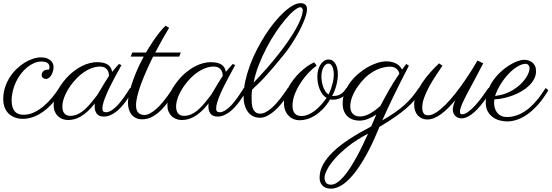

<svg xmlns="http://www.w3.org/2000/svg" viewBox="-30 -730 3436 1196"><path d="M275.4 -296.4Q278.3 -304.2 278.3 -313Q278.3 -328.6 265.9 -337.6Q253.4 -346.7 226.6 -346.7Q204.6 -346.7 182.4 -337.2Q160.2 -327.6 139.6 -311Q119.1 -294.4 101.3 -271.5Q83.5 -248.5 70.6 -221.7Q57.6 -194.8 50 -164.8Q42.5 -134.8 42.5 -104.5Q42.5 -80.1 47.9 -63Q53.2 -45.9 63 -35.2Q72.8 -24.4 86.4 -19.8Q100.1 -15.1 117.2 -15.1Q150.9 -15.1 182.6 -30.3Q214.4 -45.4 242.9 -69.6Q271.5 -93.8 295.7 -123.5Q319.8 -153.3 338.4 -182.1L356.4 -168.5Q330.1 -124 300.3 -90.6Q270.5 -57.1 239.3 -34.7Q208 -12.2 175.8 -1Q143.6 10.3 112.8 10.3Q88.4 10.3 66.2 2.9Q43.9 -4.4 27.1 -19.3Q10.3 -34.2 0.2 -57.6Q-9.8 -81.1 -9.8 -113.3Q-9.8 -151.4 1.2 -185.3Q12.2 -219.2 30.5 -248Q48.8 -276.9 72.8 -300Q96.7 -323.2 122.8 -339.4Q148.9 -355.5 175.5 -364Q202.1 -372.6 225.6 -372.6Q249.5 -372.6 264.6 -366Q279.8 -359.4 288.6 -350.1Q297.4 -340.8 300.5 -330.6Q303.7 -320.3 303.7 -313Q303.7 -301.3 300.3 -288.1Q296.9 -274.9 290.8 -263.9Q284.7 -252.9 275.6 -245.6Q266.6 -238.3 255.9 -238.3Q245.1 -238.3 237.3 -245.4Q229.5 -252.4 229.5 -263.2Q229.5 -263.7 230.2 -269Q231 -274.4 234.9 -280.5Q238.8 -286.6 246.8 -291.5Q254.9 -296.4 269.5 -296.4H275.4Z M726.6 -324.7Q720.2 -312 708.7 -291.5Q697.3 -271 684.1 -246.3Q670.9 -221.7 657.5 -194.8Q644 -168 633.1 -142.3Q622.1 -116.7 615 -94Q607.9 -71.3 607.9 -55.7Q607.9 -40 614 -35.4Q620.1 -30.8 629.9 -30.8Q644 -30.8 658.9 -39.1Q673.8 -47.4 688.2 -60.5Q702.6 -73.7 716.3 -90.3Q730 -106.9 741.9 -123.8Q753.9 -140.6 763.7 -156Q773.4 -171.4 780.3 -182.1L797.9 -168.5Q789.6 -152.8 778.3 -134.8Q767.1 -116.7 753.7 -98.4Q740.2 -80.1 724.6 -63Q709 -45.9 691.7 -32.7Q674.3 -19.5 655.3 -11.7Q636.2 -3.9 616.2 -3.9Q586.9 -3.9 573.2 -21.5Q559.6 -39.1 559.6 -66.9Q559.6 -68.8 559.8 -75.4Q560.1 -82 561 -85.9Q536.6 -55.2 514.4 -35.2Q492.2 -15.1 471.4 -3.4Q450.7 8.3 431.4 12.9Q412.1 17.6 394.5 17.6Q376 17.6 359.6 11.5Q343.3 5.4 330.8 -6.3Q318.4 -18.1 311.3 -35.2Q304.2 -52.2 304.2 -74.7Q304.2 -102.5 316.7 -138.4Q329.1 -174.3 360.8 -215.8Q387.7 -251.5 416.7 -275.9Q445.8 -300.3 473.9 -315.2Q502 -330.1 527.3 -336.4Q552.7 -342.8 572.8 -342.8Q617.7 -342.8 640.6 -327.9Q663.6 -313 668.5 -282.2Q678.2 -294.4 689 -306.6Q699.7 -318.8 710.9 -331.5ZM576.7 -139.2Q583 -149.4 592.3 -165.3Q601.6 -181.2 611.8 -198Q622.1 -214.8 631.8 -230.5Q641.6 -246.1 648.9 -256.8Q648.9 -261.2 647.7 -271Q646.5 -280.8 641.1 -290.8Q635.7 -300.8 624 -308.1Q612.3 -315.4 591.3 -315.4Q576.2 -315.4 557.4 -310.8Q538.6 -306.2 517.3 -295.2Q496.1 -284.2 473.6 -266.1Q451.2 -248 428.7 -221.2Q395 -180.7 376.7 -139.9Q358.4 -99.1 358.4 -66.4Q358.4 -38.6 371.1 -23.4Q383.8 -8.3 407.2 -8.3Q434.1 -8.3 457.5 -20.3Q481 -32.2 501.5 -51.3Q522 -70.3 540.5 -93.5Q559.1 -116.7 576.7 -139.2Z M879.4 -402.8Q884.3 -411.1 896.7 -431.6Q909.2 -452.1 926 -477.1Q942.9 -502 962.6 -527.1Q982.4 -552.2 1001.5 -569.8L1023.4 -556.6Q1002.4 -522 980.5 -483.2Q958.5 -444.3 937 -402.8H1096.2L1086.4 -377.4H923.8Q901.9 -333.5 882.6 -290Q863.3 -246.6 848.6 -207Q834 -167.5 825.7 -133.1Q817.4 -98.6 817.4 -73.2Q817.4 -41.5 832 -27.6Q846.7 -13.7 868.2 -13.7Q887.2 -13.7 907.2 -25.1Q927.2 -36.6 946.5 -54.2Q965.8 -71.8 983.2 -92.8Q1000.5 -113.8 1013.9 -132.3Q1027.3 -150.9 1036.1 -164.8Q1044.9 -178.7 1046.9 -182.1L1064.9 -168.5Q1047.9 -140.1 1026.4 -108.4Q1004.9 -76.7 978.8 -49.6Q952.6 -22.5 921.9 -4.6Q891.1 13.2 855.5 13.2Q833.5 13.2 817.1 5.4Q800.8 -2.4 789.6 -16.4Q778.3 -30.3 772.7 -49.3Q767.1 -68.4 767.1 -90.8Q767.1 -105.5 771.7 -132.3Q776.4 -159.2 787.6 -196Q798.8 -232.9 817.6 -278.8Q836.4 -324.7 865.2 -377.4H784.2L793.9 -402.8Z M1435.1 -324.7Q1428.7 -312 1417.2 -291.5Q1405.8 -271 1392.6 -246.3Q1379.4 -221.7 1366 -194.8Q1352.5 -168 1341.6 -142.3Q1330.6 -116.7 1323.5 -94Q1316.4 -71.3 1316.4 -55.7Q1316.4 -40 1322.5 -35.4Q1328.6 -30.8 1338.4 -30.8Q1352.5 -30.8 1367.4 -39.1Q1382.3 -47.4 1396.7 -60.5Q1411.1 -73.7 1424.8 -90.3Q1438.5 -106.9 1450.4 -123.8Q1462.4 -140.6 1472.2 -156Q1481.9 -171.4 1488.8 -182.1L1506.3 -168.5Q1498 -152.8 1486.8 -134.8Q1475.6 -116.7 1462.2 -98.4Q1448.7 -80.1 1433.1 -63Q1417.5 -45.9 1400.1 -32.7Q1382.8 -19.5 1363.8 -11.7Q1344.7 -3.9 1324.7 -3.9Q1295.4 -3.9 1281.7 -21.5Q1268.1 -39.1 1268.1 -66.9Q1268.1 -68.8 1268.3 -75.4Q1268.6 -82 1269.5 -85.9Q1245.1 -55.2 1222.9 -35.2Q1200.7 -15.1 1179.9 -3.4Q1159.2 8.3 1139.9 12.9Q1120.6 17.6 1103 17.6Q1084.5 17.6 1068.1 11.5Q1051.8 5.4 1039.3 -6.3Q1026.9 -18.1 1019.8 -35.2Q1012.7 -52.2 1012.7 -74.7Q1012.7 -102.5 1025.1 -138.4Q1037.6 -174.3 1069.3 -215.8Q1096.2 -251.5 1125.2 -275.9Q1154.3 -300.3 1182.4 -315.2Q1210.4 -330.1 1235.8 -336.4Q1261.2 -342.8 1281.2 -342.8Q1326.2 -342.8 1349.1 -327.9Q1372.1 -313 1377 -282.2Q1386.7 -294.4 1397.5 -306.6Q1408.2 -318.8 1419.4 -331.5ZM1285.2 -139.2Q1291.5 -149.4 1300.8 -165.3Q1310.1 -181.2 1320.3 -198Q1330.6 -214.8 1340.3 -230.5Q1350.1 -246.1 1357.4 -256.8Q1357.4 -261.2 1356.2 -271Q1355 -280.8 1349.6 -290.8Q1344.2 -300.8 1332.5 -308.1Q1320.8 -315.4 1299.8 -315.4Q1284.7 -315.4 1265.9 -310.8Q1247.1 -306.2 1225.8 -295.2Q1204.6 -284.2 1182.1 -266.1Q1159.7 -248 1137.2 -221.2Q1103.5 -180.7 1085.2 -139.9Q1066.9 -99.1 1066.9 -66.4Q1066.9 -38.6 1079.6 -23.4Q1092.3 -8.3 1115.7 -8.3Q1142.6 -8.3 1166 -20.3Q1189.5 -32.2 1210 -51.3Q1230.5 -70.3 1249 -93.5Q1267.6 -116.7 1285.2 -139.2Z M1842.3 -710.4Q1859.4 -710.4 1870.8 -702.1Q1882.3 -693.8 1882.3 -671.9Q1882.3 -656.7 1876.2 -635.7Q1870.1 -614.7 1859.6 -590.1Q1849.1 -565.4 1835 -538.3Q1820.8 -511.2 1804.4 -484.4Q1788.1 -457.5 1770.3 -432.1Q1752.4 -406.7 1734.9 -385.3Q1699.7 -341.8 1674.1 -312Q1648.4 -282.2 1629.9 -261.5Q1611.3 -240.7 1598.6 -227.8Q1585.9 -214.8 1576.2 -205.6Q1566.4 -196.3 1558.1 -188.7Q1549.8 -181.2 1541 -171.9Q1537.1 -153.3 1537.4 -136.5Q1537.6 -119.6 1537.6 -105.5Q1537.6 -63 1551.3 -42.5Q1564.9 -22 1589.8 -22Q1606.4 -22 1623.3 -30.5Q1640.1 -39.1 1656.7 -52.7Q1673.3 -66.4 1689 -83.7Q1704.6 -101.1 1718.5 -118.9Q1732.4 -136.7 1743.7 -153.3Q1754.9 -169.9 1763.2 -182.1L1781.2 -168.5Q1779.8 -166.5 1771.7 -153.1Q1763.7 -139.6 1750.5 -120.6Q1737.3 -101.6 1719.2 -79.8Q1701.2 -58.1 1680.2 -39.6Q1659.2 -21 1636 -8.8Q1612.8 3.4 1588.9 3.4Q1568.8 3.4 1550.5 -4.2Q1532.2 -11.7 1518.3 -28.1Q1504.4 -44.4 1495.8 -69.8Q1487.3 -95.2 1487.3 -130.9Q1487.3 -175.3 1497.8 -223.9Q1508.3 -272.5 1526.4 -321.5Q1544.4 -370.6 1568.8 -418.5Q1593.3 -466.3 1620.8 -509.5Q1648.4 -552.7 1678.5 -589.6Q1708.5 -626.5 1737.5 -653.3Q1766.6 -680.2 1793.5 -695.3Q1820.3 -710.4 1842.3 -710.4ZM1549.8 -215.3Q1591.3 -258.3 1630.1 -302.5Q1668.9 -346.7 1702.9 -389.9Q1736.8 -433.1 1765.1 -473.9Q1793.5 -514.6 1813.5 -550.8Q1833.5 -586.9 1844.7 -616.7Q1856 -646.5 1856 -668Q1856 -671.9 1852.1 -678.5Q1848.1 -685.1 1842.8 -685.1Q1827.6 -685.1 1802.7 -665Q1777.8 -645 1748.8 -610.6Q1719.7 -576.2 1688.7 -530.3Q1657.7 -484.4 1630.4 -432.1Q1603 -379.9 1581.5 -324.2Q1560.1 -268.6 1549.8 -215.3Z M2038.6 -132.8Q2040.5 -132.3 2042.5 -132.3Q2044.4 -132.3 2046.9 -132.3Q2060.5 -132.3 2071.8 -135Q2083 -137.7 2092.5 -143.6Q2102.1 -149.4 2110.8 -158.9Q2119.6 -168.5 2127.9 -182.1L2145.5 -168.5Q2122.1 -135.3 2097.2 -122.1Q2072.3 -108.9 2044.4 -108.9Q2034.2 -108.9 2026.4 -110.8Q2005.4 -75.7 1981.4 -51Q1957.5 -26.4 1932.6 -10.7Q1907.7 4.9 1883.3 12Q1858.9 19 1837.9 19Q1816.4 19 1798.1 11.5Q1779.8 3.9 1766.6 -10.3Q1753.4 -24.4 1746.1 -43.9Q1738.8 -63.5 1738.8 -87.9Q1738.8 -112.3 1746.6 -137.7Q1754.4 -163.1 1767.8 -188Q1781.2 -212.9 1799.3 -236.1Q1817.4 -259.3 1838.4 -279.3Q1859.4 -299.3 1881.8 -315.4Q1904.3 -331.5 1926.8 -341.8L1942.4 -321.3Q1916.5 -302.7 1889.9 -274.4Q1863.3 -246.1 1841.6 -212.4Q1819.8 -178.7 1805.9 -142.3Q1792 -106 1792 -71.8Q1792 -41 1805.7 -24.2Q1819.3 -7.3 1847.2 -7.3Q1868.7 -7.3 1889.6 -16.1Q1910.6 -24.9 1930.7 -40Q1950.7 -55.2 1969.2 -75.9Q1987.8 -96.7 2004.4 -120.1Q1990.2 -128.4 1979.5 -142.3Q1968.8 -156.2 1961.4 -174.1Q1954.1 -191.9 1950.4 -212.4Q1946.8 -232.9 1946.8 -254.4Q1946.8 -275.9 1952.1 -294.9Q1957.5 -314 1967 -328.4Q1976.6 -342.8 1989.3 -351.1Q2002 -359.4 2017.1 -359.4Q2030.8 -359.4 2041.5 -352.3Q2052.2 -345.2 2059.6 -332.8Q2066.9 -320.3 2070.8 -303.2Q2074.7 -286.1 2074.7 -266.6Q2074.7 -252 2072.3 -234.4Q2069.8 -216.8 2065.2 -199Q2060.5 -181.2 2054 -163.8Q2047.4 -146.5 2038.6 -132.8ZM1972.2 -254.4Q1972.2 -240.2 1974.6 -223.6Q1977.1 -207 1982.4 -191.4Q1987.8 -175.8 1996.1 -162.4Q2004.4 -148.9 2016.6 -141.1Q2025.4 -158.2 2031.5 -176Q2037.6 -193.8 2041.7 -210.4Q2045.9 -227.1 2047.6 -241.5Q2049.3 -255.9 2049.3 -266.6Q2049.3 -281.2 2046.9 -293.5Q2044.4 -305.7 2040.3 -314.7Q2036.1 -323.7 2030 -328.9Q2023.9 -334 2016.6 -334Q2006.8 -334 1998.5 -327.4Q1990.2 -320.8 1984.4 -309.8Q1978.5 -298.8 1975.3 -284.4Q1972.2 -270 1972.2 -254.4Z M2314 -16.6Q2288.6 0.5 2261.5 11Q2234.4 21.5 2209.5 21.5Q2190.9 21.5 2172.4 16.1Q2153.8 10.7 2138.7 -1.7Q2123.5 -14.2 2114 -34.7Q2104.5 -55.2 2104.5 -85.4Q2104.5 -122.1 2117.7 -155.8Q2130.9 -189.5 2152.8 -218.5Q2174.8 -247.6 2203.1 -271.5Q2231.4 -295.4 2261.5 -312.3Q2291.5 -329.1 2321.3 -338.4Q2351.1 -347.7 2375.5 -347.7Q2399.4 -347.7 2416.3 -342.5Q2433.1 -337.4 2444.8 -329.8Q2456.5 -322.3 2463.4 -313.5Q2470.2 -304.7 2474.6 -296.9L2501 -331.5L2517.1 -320.8Q2517.1 -320.3 2509.3 -305.4Q2501.5 -290.5 2488.8 -265.6Q2476.1 -240.7 2459.2 -207.3Q2442.4 -173.8 2424.1 -136.2Q2405.8 -98.6 2387 -58.6Q2368.2 -18.6 2351.1 20Q2395.5 -5.4 2429.2 -28.8Q2462.9 -52.2 2489.5 -76.2Q2516.1 -100.1 2537.6 -126Q2559.1 -151.9 2579.1 -182.1L2597.2 -168.5Q2577.6 -136.7 2554.9 -109.6Q2532.2 -82.5 2501.7 -55.9Q2471.2 -29.3 2430.4 -1.2Q2389.6 26.9 2333.5 60.5Q2287.1 174.3 2244.1 248.8Q2201.2 323.2 2162.8 366.7Q2124.5 410.2 2091.6 427.7Q2058.6 445.3 2032.2 445.3Q2021.5 445.3 2009 442.6Q1996.6 439.9 1985.8 432.1Q1975.1 424.3 1968 410.6Q1960.9 397 1960.9 375.5Q1960.9 334.5 1982.7 294.4Q2004.4 254.4 2045.7 214.8Q2086.9 175.3 2146.7 136.2Q2206.5 97.2 2282.2 57.6Q2291.5 36.6 2299.3 17.8Q2307.1 -1 2314 -16.6ZM2339.4 -70.3Q2352.5 -95.2 2365.5 -119.4Q2378.4 -143.6 2392.3 -167.7Q2406.2 -191.9 2422.1 -217.3Q2438 -242.7 2457.5 -270Q2456.5 -277.3 2452.6 -285.2Q2448.7 -293 2441.9 -299.6Q2435.1 -306.2 2424.3 -310.5Q2413.6 -314.9 2398.9 -314.9Q2382.3 -314.9 2361.1 -310.5Q2339.8 -306.2 2316.4 -295.4Q2293 -284.7 2268.8 -266.6Q2244.6 -248.5 2221.7 -221.2Q2188 -181.2 2169.9 -141.4Q2151.9 -101.6 2151.9 -68.8Q2151.9 -37.1 2168 -20.8Q2184.1 -4.4 2211.9 -4.4Q2241.2 -4.4 2274.2 -22.5Q2307.1 -40.5 2339.4 -70.3ZM2032.2 420.4Q2050.8 420.4 2070.8 406.7Q2090.8 393.1 2111.3 369.4Q2131.8 345.7 2151.9 314.5Q2171.9 283.2 2191.4 247.8Q2210.9 212.4 2228.8 175.3Q2246.6 138.2 2262.7 102.5Q2189.9 140.6 2138.4 181.9Q2086.9 223.1 2054.2 260.7Q2021.5 298.3 2006.6 328.6Q1991.7 358.9 1991.7 375Q1991.7 395 2000.5 407.7Q2009.3 420.4 2032.2 420.4Z M2806.6 -106.4Q2784.2 -80.1 2762.2 -57.9Q2740.2 -35.6 2718.5 -19.8Q2696.8 -3.9 2675.3 5.1Q2653.8 14.2 2631.8 14.2Q2613.3 14.2 2598.4 7.6Q2583.5 1 2572.5 -11Q2561.5 -22.9 2555.7 -40.3Q2549.8 -57.6 2549.8 -79.1Q2549.8 -112.8 2564.7 -148.4Q2579.6 -184.1 2602.3 -217.8Q2625 -251.5 2652.6 -281.7Q2680.2 -312 2705.1 -335.4L2726.1 -320.8Q2708.5 -294.9 2686.8 -262.2Q2665 -229.5 2645.8 -194.6Q2626.5 -159.7 2613.3 -124.8Q2600.1 -89.8 2600.1 -60.1Q2600.1 -40 2607.7 -25.9Q2615.2 -11.7 2636.7 -11.7Q2660.2 -11.7 2688.2 -30.3Q2716.3 -48.8 2745.8 -78.6Q2775.4 -108.4 2804.9 -145.8Q2834.5 -183.1 2860.8 -221.2Q2887.2 -259.3 2908.9 -293.9Q2930.7 -328.6 2944.3 -353L2980 -335.4Q2951.7 -279.8 2925.5 -231.7Q2899.4 -183.6 2879.2 -145.3Q2858.9 -106.9 2846.9 -78.6Q2835 -50.3 2835 -33.7Q2835 -26.9 2837.9 -22.5Q2840.8 -18.1 2847.2 -18.1Q2865.2 -17.6 2887 -33.7Q2908.7 -49.8 2930.9 -74.2Q2953.1 -98.6 2974.4 -127.7Q2995.6 -156.7 3012.7 -182.1L3030.3 -168.5Q3027.3 -163.6 3018.1 -148.4Q3008.8 -133.3 2995.1 -113.8Q2981.4 -94.2 2963.9 -72.8Q2946.3 -51.3 2926.8 -33.4Q2907.2 -15.6 2886.2 -4.2Q2865.2 7.3 2844.7 7.3Q2832 7.3 2822 2.9Q2812 -1.5 2805.2 -8.8Q2798.3 -16.1 2794.4 -25.9Q2790.5 -35.6 2790.5 -46.4Q2790.5 -59.1 2794.7 -74.2Q2798.8 -89.4 2806.6 -106.4Z M3049.8 -111.3Q3048.8 -105.5 3048.3 -99.6Q3047.9 -93.8 3047.9 -87.9Q3047.9 -70.3 3053 -54.4Q3058.1 -38.6 3068.1 -26.6Q3078.1 -14.6 3093 -7.8Q3107.9 -1 3127 -1Q3190.9 -1 3250.5 -44.4Q3310.1 -87.9 3369.1 -182.1L3385.7 -167.5Q3353.5 -113.8 3320.3 -76.9Q3287.1 -40 3254.2 -17.1Q3221.2 5.9 3189.5 16.1Q3157.7 26.4 3128.9 26.4Q3107.9 26.4 3084.5 20.5Q3061 14.6 3041.3 1Q3021.5 -12.7 3008.5 -35.6Q2995.6 -58.6 2995.6 -92.8Q2995.6 -129.4 3008.1 -163.3Q3020.5 -197.3 3040.5 -226.6Q3060.5 -255.9 3086.4 -280Q3112.3 -304.2 3138.9 -321.3Q3165.5 -338.4 3190.9 -347.9Q3216.3 -357.4 3235.8 -357.4Q3248.5 -357.4 3261.7 -353.5Q3274.9 -349.6 3285.4 -341.3Q3295.9 -333 3302.5 -319.3Q3309.1 -305.7 3309.1 -286.6Q3309.1 -260.7 3297.1 -238Q3285.2 -215.3 3265.1 -196Q3245.1 -176.8 3218.8 -161.4Q3192.4 -146 3163.6 -135.3Q3134.8 -124.5 3105.5 -118.2Q3076.2 -111.8 3049.8 -111.3ZM3053.7 -132.3Q3086.4 -135.7 3115.2 -146Q3144 -156.2 3168 -171.1Q3191.9 -186 3210.7 -203.6Q3229.5 -221.2 3242.2 -239.3Q3254.9 -257.3 3261.7 -273.9Q3268.6 -290.5 3268.6 -303.7Q3268.6 -316.9 3261.5 -324.7Q3254.4 -332.5 3244.6 -332.5Q3223.1 -332.5 3196.3 -317.1Q3169.4 -301.8 3142.6 -274.7Q3115.7 -247.6 3092 -210.9Q3068.4 -174.3 3053.7 -132.3Z"/></svg>

Font: Parisienne
Style: Regular
Weight: 400
Designer: Astigmatic (AOETI)
Foundry: Astigmatic (AOETI)
Version: Version 1.000